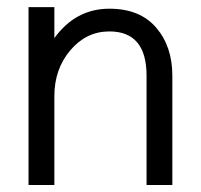

<svg xmlns="http://www.w3.org/2000/svg" viewBox="-20 -513 570 545"><path d="M61 -492.7H134.3V-404.8Q194.8 -488.3 290.5 -488.3Q377 -488.3 423.1 -434.8Q469.2 -381.3 469.2 -298.3V12.2H396V-298.3Q396 -423.8 290.5 -423.8Q225.1 -423.8 179.7 -370.4Q134.3 -316.9 134.3 -240.2V12.2H61Z"/></svg>

Font: AzarMehrMonospaced
Style: SansBold
Weight: 1
Designer: Amin Abedi
Version: Version 1.00